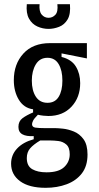

<svg xmlns="http://www.w3.org/2000/svg" viewBox="-20 -734 471 917"><path d="M198 163Q119 163 76 131.5Q33 100 33 48Q33 6 61.5 -24.5Q90 -55 141 -69V-84Q106 -82 87 -92.5Q68 -103 68 -128Q68 -155 87.5 -169.5Q107 -184 138 -197V-212Q94 -218 70 -257.5Q46 -297 46 -351Q46 -428 91.5 -478Q137 -528 219 -528H395V-455L274 -479V-462Q322 -450 342.5 -416Q363 -382 363 -337Q363 -269 321.5 -224.5Q280 -180 211 -180Q201 -180 187 -181.5Q173 -183 161 -186Q143 -168 138 -157.5Q133 -147 133 -141Q133 -127 149 -124.5Q165 -122 196 -122H245Q256 -122 280.5 -119.5Q305 -117 332.5 -106Q360 -95 379 -69Q398 -43 398 4Q398 59 371 94Q344 129 298.5 146Q253 163 198 163ZM207 -243Q243 -243 260.5 -272Q278 -301 278 -349Q278 -398 260 -428Q242 -458 207 -458Q170 -458 151 -426.5Q132 -395 132 -349Q132 -302 151 -272.5Q170 -243 207 -243ZM202 89Q260 89 286.5 64Q313 39 313 3Q313 -30 296.5 -44Q280 -58 258.5 -60.5Q237 -63 222 -63H172Q140 -44 124 -25.5Q108 -7 108 21Q108 59 134 74Q160 89 202 89ZM108 -714H169Q166 -680 179 -664.5Q192 -649 212 -649Q231 -649 244.5 -663.5Q258 -678 254 -714H314Q318 -667 303 -641.5Q288 -616 262.5 -606Q237 -596 212 -596Q184 -596 158.5 -607.5Q133 -619 118.5 -645Q104 -671 108 -714Z"/></svg>

Font: Bricolage Grotesque 10pt Condensed
Style: Regular
Weight: 400
Width: 3
Designer: Mathieu Triay
Foundry: Atelier Triay
Version: Version 1.000; ttfautohint (v1.8.4.7-5d5b);gftools[0.9.29]